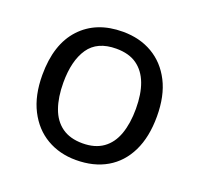

<svg xmlns="http://www.w3.org/2000/svg" viewBox="-102 -658 810 781"><g transform="rotate(20 302.5 -268.0)"><path d="M551 -269Q551 -180 520.5 -117.5Q490 -55 434 -22.5Q378 10 301 10Q230 10 174.5 -22.5Q119 -55 87 -117.5Q55 -180 55 -269Q55 -402 122 -474Q189 -546 304 -546Q377 -546 432.5 -513.5Q488 -481 519.5 -419.5Q551 -358 551 -269ZM146 -269Q146 -206 162.5 -159.5Q179 -113 214 -88Q249 -63 303 -63Q357 -63 392 -88Q427 -113 443.5 -159.5Q460 -206 460 -269Q460 -333 443 -378Q426 -423 391.5 -447.5Q357 -472 302 -472Q220 -472 183 -418Q146 -364 146 -269Z"/></g></svg>

Font: lbangla05
Style: Book
Weight: 400
Designer: Jelle Bosma - Monotype Design Team
Foundry: Monotype Imaging Inc.
Version: Version 2.003